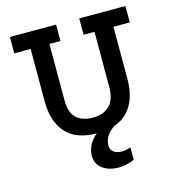

<svg xmlns="http://www.w3.org/2000/svg" viewBox="-118 -688 919 1008"><g transform="rotate(-15 342.0 -184.0)"><path d="M567 -214Q567 -105 511 -43.5Q455 18 340 18Q227 18 172 -43.5Q117 -105 117 -214V-500H28V-589H279V-500H219V-191Q219 -126 251.5 -96.5Q284 -67 340 -67Q398 -67 431 -99.5Q464 -132 464 -201V-500H405V-589H656V-500H567ZM434 -36 461 -10Q417 13 398.5 39.5Q380 66 380 96Q380 118 396.5 131Q413 144 440 144Q464 144 489 134V202Q467 212 445.5 216.5Q424 221 404 221Q349 221 315.5 195Q282 169 282 128Q282 76 318.5 36Q355 -4 434 -36Z"/></g></svg>

Font: Podkova SemiBold
Style: Regular
Weight: 600
Designer: Ilya Yudin
Foundry: Cyreal (www.cyreal.org)
Version: Version 2.103